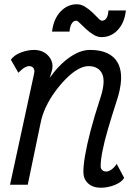

<svg xmlns="http://www.w3.org/2000/svg" viewBox="-20 -866 640 900"><path d="M527 -98 562 -32Q549 -11 517 1.5Q485 14 453 14Q416 14 394 -5.5Q372 -25 371 -56Q370 -85 378.5 -135.5Q387 -186 404.5 -253Q422 -320 448 -399Q476 -481 459.5 -518.5Q443 -556 395 -556Q371 -556 343.5 -540Q316 -524 289 -496.5Q262 -469 237.5 -435.5Q213 -402 195.5 -365Q178 -328 171 -293L110 0H27L139 -517Q139 -521 140.5 -526Q142 -531 141 -535Q140 -545 133.5 -550.5Q127 -556 116 -556Q107 -556 95.5 -549.5Q84 -543 66 -525L31 -586Q45 -607 77 -619.5Q109 -632 140 -632Q169 -632 190 -618.5Q211 -605 221 -582Q231 -559 222 -530L213 -501Q256 -562 306 -597Q356 -632 402 -632Q499 -632 532.5 -570.5Q566 -509 526 -390Q504 -322 486.5 -262.5Q469 -203 460 -156.5Q451 -110 452 -83Q453 -74 460 -68Q467 -62 478 -62Q490 -62 503.5 -72Q517 -82 527 -98ZM456 -692Q437 -692 418 -703.5Q399 -715 382.5 -730.5Q366 -746 354.5 -757.5Q343 -769 338 -769Q323 -769 315 -753.5Q307 -738 306 -718H224Q231 -777 263.5 -811.5Q296 -846 340 -846Q360 -846 378.5 -834.5Q397 -823 413 -808L440 -781Q451 -769 458 -769Q473 -769 480.5 -783.5Q488 -798 488 -817H570Q564 -760 532.5 -726Q501 -692 456 -692Z"/></svg>

Font: Victor Mono Thin Medium
Style: Italic
Weight: 500
Italic angle: -12°
Monospace: yes
Version: Version 1.561;gftools[0.9.30]